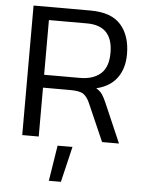

<svg xmlns="http://www.w3.org/2000/svg" viewBox="-58 -690 718 951"><g transform="rotate(5 301.0 -215.0)"><path d="M70 0V-644H353Q457 -644 504.5 -590Q552 -536 552 -444Q552 -373 517.5 -326Q483 -279 415 -263Q435 -251 445.5 -235.5Q456 -220 467 -194L551 0H467L385 -187Q372 -217 353.5 -230Q335 -243 288 -243H152V0ZM152 -307H330Q395 -307 432.5 -339.5Q470 -372 470 -444Q470 -579 341 -579H152ZM221 214 249 37H323L281 214Z"/></g></svg>

Font: Kanit Light
Style: Regular
Weight: 300
Designer: Katatrad Team
Foundry: CadsonDemak
Version: Version 2.000; ttfautohint (v1.8.3)